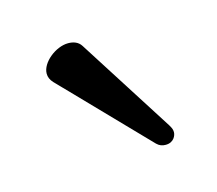

<svg xmlns="http://www.w3.org/2000/svg" viewBox="-45 -735 335 296"><g transform="rotate(-15 122.5 -587.0)"><path d="M188.2 -491.5C201.3 -491.5 205.3 -502.1 205.3 -507.1C205.3 -510.7 204.5 -513.5 201 -519.2L103.7 -671.9C99.1 -679.3 91.3 -681.8 83.1 -681.8C63.2 -681.8 39.1 -662.6 39.1 -644.9C39.1 -639.6 41.2 -634.6 45.5 -630L174 -497.2C178.3 -492.9 182.9 -491.5 188.2 -491.5Z"/></g></svg>

Font: Margiela Serif
Style: Bold
Weight: 700
Designer: Andreas Faust, Stefan Endress
Version: Version 1.002;FEAKit 1.0